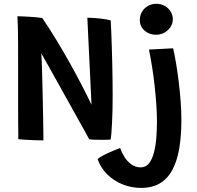

<svg xmlns="http://www.w3.org/2000/svg" viewBox="-20 -718 1013 986"><path d="M203 3Q181.5 3 156.2 2Q131 1 109 -0.5Q87 -2 74 -3Q74 -10.5 73.8 -40.2Q73.5 -70 73.2 -114Q73 -158 73 -209.8Q73 -261.5 73 -314.5Q73 -367.5 73 -414.5Q73 -458 72.8 -500Q72.5 -542 71.8 -577Q71 -612 69.5 -634.5Q78 -634.5 94.5 -633.8Q111 -633 130.2 -632Q149.5 -631 167.2 -629.2Q185 -627.5 197 -625.5Q233.5 -572 268.8 -514Q304 -456 336.8 -397.5Q369.5 -339 398.2 -283.8Q427 -228.5 450 -180L428.5 -627Q441 -627 458 -626Q475 -625 492.8 -623Q510.5 -621 525.2 -618.5Q540 -616 548.5 -613.5Q550 -587.5 551.5 -551.8Q553 -516 554.2 -475Q555.5 -434 556.5 -391.2Q557.5 -348.5 558 -307.2Q558.5 -266 558.5 -231Q558.5 -192 557.8 -154Q557 -116 555.2 -84.2Q553.5 -52.5 551.8 -30.5Q550 -8.5 547.5 -1Q536 -0.5 523.8 -0.2Q511.5 0 499 0Q482 0 465.8 -0.5Q449.5 -1 438 -3Q432 -14.5 416 -43.5Q400 -72.5 377.2 -113Q354.5 -153.5 329 -199.5Q303.5 -245.5 277.8 -291.5Q252 -337.5 229.8 -377.2Q207.5 -417 192 -444Q193.5 -429.5 194.8 -395.8Q196 -362 197 -317.2Q198 -272.5 199.2 -223.8Q200.5 -175 201.2 -129.2Q202 -83.5 202.5 -48.5Q203 -13.5 203 3ZM911.5 -101.5Q911.5 -21.5 900.8 42.8Q890 107 866 152.8Q842 198.5 802.2 222.8Q762.5 247 704 247Q653.5 247 608 228.2Q562.5 209.5 529.2 176Q496 142.5 481 98.5Q496 87 517.5 76.2Q539 65.5 560.5 56.5Q582 47.5 597 42Q605 65.5 619.5 88.5Q634 111.5 655 126.5Q676 141.5 702.5 141.5Q729.5 141.5 746 119.8Q762.5 98 771.2 62.8Q780 27.5 783 -13.5Q786 -54.5 786 -92.5Q786 -134 782.8 -181.5Q779.5 -229 774 -278.2Q768.5 -327.5 761 -374.8Q753.5 -422 745 -463.5L869 -470Q876 -440.5 883.5 -397Q891 -353.5 897.2 -303Q903.5 -252.5 907.5 -200.5Q911.5 -148.5 911.5 -101.5ZM783 -698.5Q807.5 -698.5 826.5 -687.5Q845.5 -676.5 856.5 -658.5Q867.5 -640.5 867.5 -619.5Q867.5 -597.5 855.5 -579.2Q843.5 -561 823.8 -550.2Q804 -539.5 781 -539.5Q760 -539.5 740.8 -548.8Q721.5 -558 709.8 -574.8Q698 -591.5 698 -614.5Q698 -638.5 709.2 -657.5Q720.5 -676.5 739.8 -687.5Q759 -698.5 783 -698.5Z"/></svg>

Font: Grandstander Thin Medium
Style: Regular
Weight: 500
Version: Version 1.200